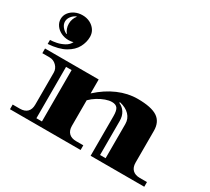

<svg xmlns="http://www.w3.org/2000/svg" viewBox="-173 -1233 1670 1528"><g transform="rotate(30 662.0 -468.5)"><path d="M60 0V-43H126Q170 -43 193 -66Q216 -89 216 -132V-426Q216 -462 189.5 -488.5Q163 -515 126 -515H60V-558H553V-430Q634 -504 722.5 -542Q811 -580 900 -580Q1025 -580 1081.5 -543Q1138 -506 1138 -423V-132Q1138 -89 1161.5 -66Q1185 -43 1228 -43H1294V0H801V-364Q801 -415 786 -435.5Q771 -456 735 -456Q709 -456 676.5 -444.5Q644 -433 611.5 -413Q579 -393 553 -367V-132Q553 -89 576.5 -66Q600 -43 643 -43H709V0ZM278 -43H329V-515H278ZM863 -43H914V-357Q914 -405 881.5 -439Q849 -473 790 -486L788 -479Q823 -464 843 -432Q863 -400 863 -357ZM60 -600V-637Q84 -637 118.5 -644Q153 -651 185 -668.5Q217 -686 231 -715Q212 -709 188 -709Q150 -709 118.5 -724.5Q87 -740 68.5 -766.5Q50 -793 50 -824Q50 -856 68.5 -881.5Q87 -907 118.5 -922Q150 -937 188 -937Q226 -937 256.5 -921.5Q287 -906 305.5 -879Q324 -852 324 -816Q324 -767 299 -720Q274 -673 216 -640Q158 -607 60 -600ZM150 -743 152 -746Q140 -760 132.5 -780.5Q125 -801 125 -824Q125 -847 132.5 -867.5Q140 -888 152 -902L150 -905Q124 -893 107 -871Q90 -849 90 -824Q90 -799 107 -777Q124 -755 150 -743Z"/></g></svg>

Font: Diplomata
Style: Regular
Weight: 400
Designer: Eduardo Rodriguez Tunni
Foundry: Eduardo Rodriguez Tunni
Version: Version 1.002; ttfautohint (v1.8.4.7-5d5b);gftools[0.9.23]